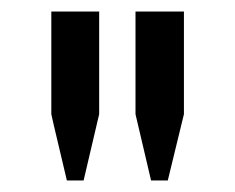

<svg xmlns="http://www.w3.org/2000/svg" viewBox="-20 -754 407 333"><path d="M96 -441H125L152 -556V-734H69V-556C69 -554 94 -450 96 -441ZM242 -441H271L299 -556V-734H215V-556Z"/></svg>

Font: Rosario
Style: Regular
Weight: 400
Designer: Hector Gatti
Foundry: Omnibus Type
Version: Version 1.100